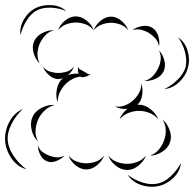

<svg xmlns="http://www.w3.org/2000/svg" viewBox="-97 -623 758 750"><path d="M-17 -485Q-21 -517 -4 -546.5Q13 -576 41 -591Q70 -605 104 -603Q138 -601 162 -580Q132 -592 100.5 -593Q69 -594 46 -582Q24 -570 7 -543Q-10 -516 -17 -485ZM130 -505Q137 -526 157 -542.5Q177 -559 199 -559Q221 -559 241.5 -542.5Q262 -526 269 -505Q255 -522 236 -528.5Q217 -535 199 -535Q182 -535 163 -528.5Q144 -522 130 -505ZM269 -505Q276 -525 295.5 -541.5Q315 -558 337 -558Q358 -558 377.5 -541.5Q397 -525 404 -505Q391 -521 372.5 -527.5Q354 -534 337 -534Q320 -534 301.5 -527.5Q283 -521 269 -505ZM420 -505Q435 -517 458 -521Q481 -525 497 -515Q514 -505 521 -483Q528 -461 524 -442Q521 -461 509.5 -473.5Q498 -486 485 -494Q472 -502 455.5 -506.5Q439 -511 420 -505ZM58 -375Q42 -390 34.5 -415.5Q27 -441 36 -461Q45 -482 68.5 -494Q92 -506 114 -505Q92 -499 78.5 -483.5Q65 -468 58 -452Q51 -436 49.5 -415.5Q48 -395 58 -375ZM599 -477Q626 -458 636 -424Q646 -390 637 -359Q629 -327 603 -302.5Q577 -278 545 -275Q574 -289 597.5 -312.5Q621 -336 628 -361Q634 -387 626 -418.5Q618 -450 599 -477ZM524 -426Q539 -411 545 -387Q551 -363 542 -344Q533 -325 510 -315Q487 -305 467 -307Q487 -312 500 -326Q513 -340 520 -355Q528 -370 530.5 -388.5Q533 -407 524 -426ZM128 -223Q120 -246 125 -274Q130 -302 149 -318Q140 -314 131 -314Q112 -314 94.5 -329.5Q77 -345 70 -363Q82 -348 99 -343Q116 -338 131 -338Q147 -338 163.5 -343Q180 -348 192 -363Q185 -343 167 -329Q187 -337 210 -335Q208 -341 207.5 -349Q207 -357 208 -363Q210 -354 217 -351Q224 -348 230 -344Q237 -341 243 -336Q249 -331 258 -334Q252 -329 243 -326Q244 -325 246 -324L241 -325Q226 -319 218 -323L217 -324Q202 -322 188.5 -315.5Q175 -309 165 -300Q150 -287 139 -267Q128 -247 128 -223ZM370 -157Q379 -181 401 -198Q374 -195 352 -207Q373 -204 391.5 -211.5Q410 -219 422 -230Q435 -241 445 -258Q455 -275 455 -296Q462 -277 458.5 -252.5Q455 -228 440 -214Q443 -214 446 -214Q469 -214 491 -196.5Q513 -179 521 -157Q506 -175 485.5 -182.5Q465 -190 446 -190Q427 -190 406.5 -182.5Q386 -175 370 -157ZM51 -71Q33 -88 26.5 -116Q20 -144 30 -166Q40 -189 66 -202Q92 -215 116 -213Q92 -206 76 -190Q60 -174 52 -156Q44 -138 42 -115.5Q40 -93 51 -71ZM6 38Q-30 28 -52.5 -5Q-75 -38 -77 -75Q-79 -112 -60.5 -147Q-42 -182 -8 -197Q-35 -172 -52 -138.5Q-69 -105 -67 -76Q-65 -46 -44.5 -15Q-24 16 6 38ZM538 -156Q556 -141 565.5 -115Q575 -89 567 -67Q560 -45 536.5 -30Q513 -15 489 -15Q511 -23 524.5 -40Q538 -57 544 -75Q551 -93 550.5 -114.5Q550 -136 538 -156ZM155 -15Q143 -2 123 6Q103 14 87 7Q70 1 60.5 -18Q51 -37 51 -55Q57 -38 69.5 -29Q82 -20 95 -15Q108 -10 123.5 -8.5Q139 -7 155 -15ZM310 -15Q302 6 282 22.5Q262 39 240 39Q218 39 198 22.5Q178 6 171 -15Q185 2 204 8.5Q223 15 240 15Q258 15 277 8.5Q296 2 310 -15ZM473 -15Q465 7 444 24Q423 41 400 41Q376 41 355 24Q334 7 326 -15Q341 3 361 10Q381 17 400 17Q418 17 438 10Q458 3 473 -15ZM610 14Q606 47 580 72Q554 97 521 104Q488 111 454 99.5Q420 88 402 60Q428 80 460 90Q492 100 519 94Q545 89 569.5 66Q594 43 610 14Z"/></svg>

Font: Rubik Puddles
Style: Regular
Weight: 400
Designer: Hubert and Fischer, NaN
Foundry: Hubert and Fischer, NaN
Version: Version 2.200